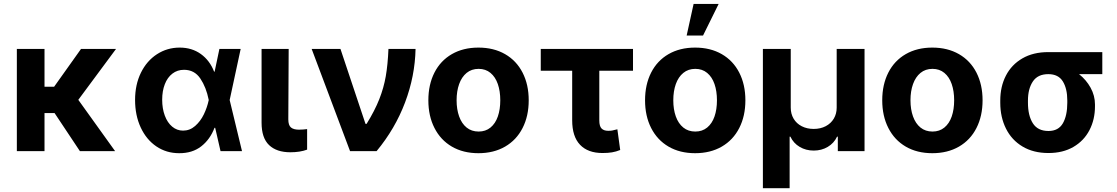

<svg xmlns="http://www.w3.org/2000/svg" viewBox="-20 -784 5795 996"><path d="M210.9 -334H260.7L400.4 -530.3H582L386.2 -266.1L577.1 0H394.5L263.2 -197.3H210.9V0H67.4V-530.3H210.9Z M680.7 -265.6Q680.7 -344.7 710.9 -406.5Q741.2 -468.3 794.2 -502.7Q847.2 -537.1 912.1 -537.1Q975.6 -537.1 1022 -503.7Q1068.4 -470.2 1090.8 -412.1H1093.3L1118.2 -530.3H1228.5L1171.4 -265.1L1235.4 0H1124L1096.2 -121.1H1092.8Q1069.8 -60.5 1023.7 -24.7Q977.5 11.2 909.2 10.7Q843.3 10.7 791.3 -24.4Q739.3 -59.6 710 -122.6Q680.7 -185.5 680.7 -265.6ZM929.7 -106.4Q964.8 -106.4 992.4 -130.6Q1020 -154.8 1037.4 -190.7Q1054.7 -226.6 1062.5 -263.7L1063 -265.1L1062.5 -266.6Q1049.8 -331.1 1019.3 -376.5Q988.8 -421.9 934.6 -421.9Q899.9 -421.9 874.3 -402.1Q848.6 -382.3 835 -347.2Q821.3 -312 821.3 -266.6Q821.3 -220.7 835 -184.1Q848.6 -147.5 873.3 -127Q897.9 -106.4 929.7 -106.4Z M1477.5 -530.3 1475.6 -165Q1475.6 -134.3 1489.3 -122.8Q1502.9 -111.3 1531.2 -111.3Q1543 -111.3 1554 -112.3Q1564.9 -113.3 1573.2 -114.3V-7.8Q1536.6 5.9 1486.3 5.9Q1415 5.9 1376 -31.2Q1336.9 -68.4 1336.9 -147.5V-530.3Z M1596.7 -530.3H1746.1L1876 -141.6H1881.8Q1924.3 -210.4 1947.5 -269.3Q1970.7 -328.1 1981.2 -388.2Q1991.7 -448.2 1995.1 -530.3H2135.7Q2132.8 -389.2 2081.3 -252.7Q2029.8 -116.2 1933.6 0H1795.9Z M2202.1 -263.7Q2202.1 -345.2 2233.6 -407.2Q2265.1 -469.2 2324 -503.2Q2382.8 -537.1 2461.9 -537.1Q2541 -537.1 2600.1 -503.2Q2659.2 -469.2 2690.9 -407.2Q2722.7 -345.2 2722.7 -263.7Q2722.7 -182.1 2690.9 -119.9Q2659.2 -57.6 2600.1 -23.4Q2541 10.7 2461.9 10.7Q2382.8 10.7 2324.2 -23.4Q2265.6 -57.6 2233.9 -119.9Q2202.1 -182.1 2202.1 -263.7ZM2575.2 -263.7Q2575.2 -311 2562.5 -347.9Q2549.8 -384.8 2524.4 -405.8Q2499 -426.8 2462.9 -426.8Q2426.3 -426.8 2400.6 -405.8Q2375 -384.8 2361.8 -347.9Q2348.6 -311 2348.6 -263.7Q2348.6 -216.8 2361.8 -179.9Q2375 -143.1 2400.6 -122.3Q2426.3 -101.6 2462.9 -101.6Q2499 -101.6 2524.4 -122.3Q2549.8 -143.1 2562.5 -179.7Q2575.2 -216.3 2575.2 -263.7Z M3263.7 -417H3088.9V-159.2Q3088.9 -129.4 3100.6 -117.4Q3112.3 -105.5 3134.8 -105.5Q3148.9 -105.5 3155.5 -106.9Q3162.1 -108.4 3182.6 -113.3L3197.3 -5.9Q3175.8 2.9 3154.8 6.3Q3133.8 9.8 3105.5 9.8Q3029.8 9.8 2989 -33Q2948.2 -75.7 2948.2 -160.2V-417H2785.2V-530.3H3263.7Z M3326.2 -263.7Q3326.2 -345.2 3357.7 -407.2Q3389.2 -469.2 3448 -503.2Q3506.8 -537.1 3585.9 -537.1Q3665 -537.1 3724.1 -503.2Q3783.2 -469.2 3814.9 -407.2Q3846.7 -345.2 3846.7 -263.7Q3846.7 -182.1 3814.9 -119.9Q3783.2 -57.6 3724.1 -23.4Q3665 10.7 3585.9 10.7Q3506.8 10.7 3448.2 -23.4Q3389.6 -57.6 3357.9 -119.9Q3326.2 -182.1 3326.2 -263.7ZM3699.2 -263.7Q3699.2 -311 3686.5 -347.9Q3673.8 -384.8 3648.4 -405.8Q3623 -426.8 3586.9 -426.8Q3550.3 -426.8 3524.7 -405.8Q3499 -384.8 3485.8 -347.9Q3472.7 -311 3472.7 -263.7Q3472.7 -216.8 3485.8 -179.9Q3499 -143.1 3524.7 -122.3Q3550.3 -101.6 3586.9 -101.6Q3623 -101.6 3648.4 -122.3Q3673.8 -143.1 3686.5 -179.7Q3699.2 -216.3 3699.2 -263.7ZM3578.1 -763.7H3708L3627 -599.6H3542Z M3937.5 -530.3H4082V-225.6Q4082 -193.4 4096.9 -168.2Q4111.8 -143.1 4138.9 -129.2Q4166 -115.2 4201.2 -115.2Q4236.3 -115.2 4263.4 -129.4Q4290.5 -143.6 4305.4 -168.7Q4320.3 -193.8 4320.3 -225.6V-530.3H4464.8V0H4326.2V-75.2H4322.3Q4306.2 -41 4273.9 -22Q4241.7 -2.9 4201.2 -2.9Q4160.6 -2.9 4128.4 -22Q4096.2 -41 4080.1 -75.2H4076.2V192.4H3937.5Z M4556.6 -263.7Q4556.6 -345.2 4588.1 -407.2Q4619.6 -469.2 4678.5 -503.2Q4737.3 -537.1 4816.4 -537.1Q4895.5 -537.1 4954.6 -503.2Q5013.7 -469.2 5045.4 -407.2Q5077.1 -345.2 5077.1 -263.7Q5077.1 -182.1 5045.4 -119.9Q5013.7 -57.6 4954.6 -23.4Q4895.5 10.7 4816.4 10.7Q4737.3 10.7 4678.7 -23.4Q4620.1 -57.6 4588.4 -119.9Q4556.6 -182.1 4556.6 -263.7ZM4929.7 -263.7Q4929.7 -311 4917 -347.9Q4904.3 -384.8 4878.9 -405.8Q4853.5 -426.8 4817.4 -426.8Q4780.8 -426.8 4755.1 -405.8Q4729.5 -384.8 4716.3 -347.9Q4703.1 -311 4703.1 -263.7Q4703.1 -216.8 4716.3 -179.9Q4729.5 -143.1 4755.1 -122.3Q4780.8 -101.6 4817.4 -101.6Q4853.5 -101.6 4878.9 -122.3Q4904.3 -143.1 4917 -179.7Q4929.7 -216.3 4929.7 -263.7Z M5418 -513.7H5698.2V-399.4H5577.6Q5614.7 -370.1 5637.5 -328.9Q5660.2 -287.6 5660.2 -242.2V-232.4Q5660.2 -164.1 5631.6 -108.9Q5603 -53.7 5548.6 -22Q5494.1 9.8 5418.9 9.8Q5340.8 9.8 5284.4 -23.9Q5228 -57.6 5198.5 -116.9Q5168.9 -176.3 5168.9 -251V-262.7Q5168.9 -335 5198.2 -391.8Q5227.5 -448.7 5283.7 -481.2Q5339.8 -513.7 5418 -513.7ZM5418.9 -104.5Q5470.7 -104.5 5493.7 -144.5Q5516.6 -184.6 5516.6 -251V-262.7Q5516.6 -324.2 5493.4 -361.8Q5470.2 -399.4 5418 -399.4Q5363.3 -399.4 5337.9 -361.3Q5312.5 -323.2 5312.5 -262.7V-251Q5312.5 -184.6 5337.9 -144.5Q5363.3 -104.5 5418.9 -104.5Z"/></svg>

Font: Pretendard GOV
Style: Bold
Weight: 700
Designer: Base glyphs from Inter by Rasmus Andersson; Hangeul glyphs from Noto Sans CJK(Source Han Sans) by Jang Soo-young and Kan
Foundry: Kil Hyung-jin
Version: Version 1.309